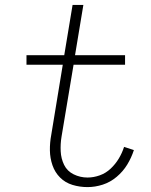

<svg xmlns="http://www.w3.org/2000/svg" viewBox="-20 -755 616 783"><path d="M337 8Q368 8 399 -2Q430 -12 456 -34Q482 -56 499 -84Q516 -112 526 -143L486 -156Q478 -131 464.5 -108.5Q451 -86 431.5 -67.5Q412 -49 387 -40Q362 -31 337 -31Q307 -31 280.5 -44Q254 -57 241.5 -82.5Q229 -108 227.5 -138Q226 -168 231 -198L280 -491H490V-530H286L320 -735H276L242 -530H88V-491H236L189 -205Q183 -173 183.5 -141.5Q184 -110 194 -81Q204 -52 225 -31Q246 -10 275.5 -1Q305 8 337 8Z"/></svg>

Font: Iosevka Sparkle Extralight
Style: Italic
Weight: 200
Italic angle: -9°
Designer: Belleve Invis
Foundry: Belleve Invis
Version: Version 4.5.0; ttfautohint (v1.8.3)